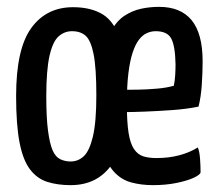

<svg xmlns="http://www.w3.org/2000/svg" viewBox="-20 -530 637 560"><path d="M186 10Q148 10 118 0.5Q88 -9 67.5 -36Q47 -63 37 -114.5Q27 -166 27 -250Q27 -387 71 -448Q115 -509 193 -509Q246 -509 280.5 -487.5Q315 -466 332 -410Q349 -354 349 -253Q349 -113 307 -51.5Q265 10 186 10ZM186 -59Q208 -59 224.5 -74.5Q241 -90 251 -132Q261 -174 261 -252Q261 -332 253 -372Q245 -412 230 -425.5Q215 -439 190 -439Q168 -439 151 -424Q134 -409 124.5 -367.5Q115 -326 115 -248Q115 -187 120 -149Q125 -111 133.5 -91.5Q142 -72 156 -65.5Q170 -59 186 -59ZM426 10Q392 10 362.5 2Q333 -6 311.5 -30Q290 -54 278 -101Q266 -148 266 -224Q266 -302 276 -354Q286 -406 303 -437.5Q320 -469 343 -484Q366 -499 391.5 -504.5Q417 -510 444 -510Q507 -510 539 -471Q571 -432 571 -351Q571 -318 568.5 -282Q566 -246 559 -219Q525 -212 483 -209Q441 -206 403 -204.5Q365 -203 340.5 -203Q316 -203 316 -203L317 -269Q317 -269 336 -268.5Q355 -268 382.5 -268.5Q410 -269 438.5 -271.5Q467 -274 487 -280Q490 -294 491 -311Q492 -328 492 -342Q491 -396 479.5 -417.5Q468 -439 434 -439Q421 -439 408.5 -433.5Q396 -428 385.5 -414.5Q375 -401 367 -377Q359 -353 354.5 -316.5Q350 -280 350 -227Q350 -174 355 -142.5Q360 -111 371 -95Q382 -79 398 -74Q414 -69 436 -69Q472 -69 502.5 -77Q533 -85 557 -100Q562 -88 563.5 -66.5Q565 -45 565 -28Q565 -21 546 -12Q527 -3 495.5 3.5Q464 10 426 10Z"/></svg>

Font: Yanone Kaffeesatz
Style: Regular
Weight: 400
Designer: Yanone (Cyrillic: Daniel Pouzeot, Huerta Tipografica, and Cyreal)
Foundry: Yanone
Version: Version 2.003